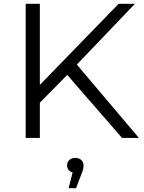

<svg xmlns="http://www.w3.org/2000/svg" viewBox="-20 -720 751 1002"><path d="M114 0V-700H188V-277L599 -700H684L381 -383L705 0H617L331 -329L188 -184V0ZM359 180Q349 178 342 171Q330 160 330 143Q330 126 342 115Q354 104 373 104Q393 104 404.5 115.5Q416 127 416 143Q416 153 413.5 164Q411 175 405 188L377 262H338Z"/></svg>

Font: Modern
Style: Small
Weight: 400
Designer: Julieta Ulanovsky
Foundry: Julieta Ulanovsky
Version: Version 8.000